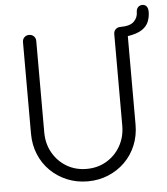

<svg xmlns="http://www.w3.org/2000/svg" viewBox="-56 -856 804 922"><g transform="rotate(-5 346.0 -395.5)"><path d="M330 15Q277 15 231 -4Q185 -23 150.5 -57Q116 -91 97 -137Q78 -183 78 -237V-678Q78 -692 87 -701Q96 -710 110 -710Q124 -710 133 -701Q142 -692 142 -678V-237Q142 -183 166.5 -139.5Q191 -96 233.5 -70.5Q276 -45 330 -45Q384 -45 426.5 -70.5Q469 -96 493.5 -139.5Q518 -183 518 -237V-678Q518 -692 527 -701Q536 -710 550 -710Q597 -710 616 -729Q635 -748 635 -774Q635 -788 643 -797Q651 -806 664 -806Q678 -806 685 -796.5Q692 -787 692 -771Q692 -746 683 -723.5Q674 -701 650.5 -685.5Q627 -670 582 -663V-237Q582 -183 563 -137Q544 -91 509.5 -57Q475 -23 429 -4Q383 15 330 15Z"/></g></svg>

Font: National Park Light
Style: Regular
Weight: 300
Designer: Andrea Herstowski, Ben Hoepner
Version: Version 1.009